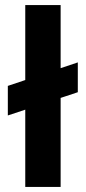

<svg xmlns="http://www.w3.org/2000/svg" viewBox="-20 -740 339 760"><path d="M11 -283V-400L288 -493V-375ZM80 0V-720H220V0Z"/></svg>

Font: DM Sans 10pt ExtraBold
Style: Regular
Weight: 800
Version: Version 4.004;gftools[0.9.30]